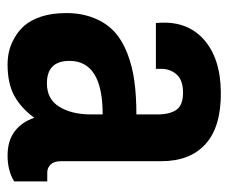

<svg xmlns="http://www.w3.org/2000/svg" viewBox="-67 -507 586 492"><g transform="rotate(90 226.0 -261.0)"><path d="M393.1 -381V-123.8Q393.1 -106.4 401.6 -97.7Q410.1 -89.1 421.8 -89.1H444.8V-4.3Q417.5 12.6 378.8 12.6Q340.1 12.6 316 -6.1Q291.9 -24.8 281.9 -56Q257.2 -22.2 225.7 -4.8Q194.2 12.6 145.1 12.6Q129 12.6 112.7 9.1Q96.4 5.6 78 -4.6Q59.5 -14.8 45.6 -30.6Q31.7 -46.5 22.6 -73.4Q13.5 -100.3 13.5 -138.6Q13.5 -176.8 26.1 -208.5Q38.7 -240.2 60.8 -260.6Q83 -281.1 116.2 -294.1Q149.4 -307.1 187.7 -312.3Q225.9 -317.5 273.2 -317.5V-371.9Q273.2 -402.7 261.5 -419.9Q249.8 -437 217.4 -437Q185.1 -437 170.7 -420.5Q156.4 -404 156.4 -381.8V-367.5H39.1Q31.3 -444.4 79.5 -488.7Q127.7 -533 216.1 -533.9Q304.5 -534.8 348.8 -495Q393.1 -455.3 393.1 -381ZM273.2 -231.1Q136 -231.1 136 -146Q136 -88.2 193.7 -88.2Q234.1 -88.2 253.7 -120.1Q273.2 -152 273.2 -201.1Z"/></g></svg>

Font: Puralecka Narrow
Style: Bold
Weight: 700
Designer: Hector Gatti, Marcela Romero, Pablo Cosgaya and Nicolas Silva
Version: Version 1.004;PS 001.004;hotconv 1.0.70;makeotf.lib2.5.58329